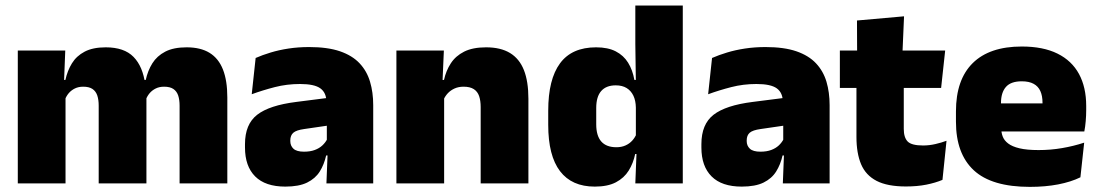

<svg xmlns="http://www.w3.org/2000/svg" viewBox="-20 -680 4076 712"><path d="M646 0V-288Q646 -310 640.8 -325.8Q635.5 -341.5 623 -350Q610.5 -358.5 588.5 -358.5Q571 -358.5 557.8 -352Q544.5 -345.5 535.2 -334.8Q526 -324 521 -310.5L505.5 -383.5H520.5Q528 -418 545 -445.2Q562 -472.5 592.8 -488.5Q623.5 -504.5 672 -504.5Q724 -504.5 757.2 -484Q790.5 -463.5 806.8 -422.2Q823 -381 823 -318.5V0ZM46 0V-492.5H222L216.5 -352.5L223 -348V0ZM346 0V-288Q346 -310 340.8 -325.8Q335.5 -341.5 323 -350Q310.5 -358.5 288.5 -358.5Q271 -358.5 257.8 -352Q244.5 -345.5 235.2 -334.8Q226 -324 221 -310.5L194 -383.5H222.5Q230 -418 246.8 -445.2Q263.5 -472.5 294 -488.5Q324.5 -504.5 372 -504.5Q440.5 -504.5 475.2 -469Q510 -433.5 518.5 -366.5Q519.5 -356.5 521.2 -341Q523 -325.5 523 -314V0Z M1190.5 0 1195.5 -126 1192 -130.5V-283.5L1190.5 -301.5Q1190.5 -336 1168.2 -352.2Q1146 -368.5 1092.5 -368.5Q1044 -368.5 999.2 -357Q954.5 -345.5 913.5 -330.5L928 -465Q953 -476 983.5 -485.2Q1014 -494.5 1050 -500Q1086 -505.5 1126.5 -505.5Q1195 -505.5 1240.8 -489.8Q1286.5 -474 1313.5 -445.2Q1340.5 -416.5 1352.2 -377Q1364 -337.5 1364 -290V0ZM1038 12Q964 12 926.2 -25.8Q888.5 -63.5 888.5 -133V-145.5Q888.5 -219.5 933.8 -254.5Q979 -289.5 1078.5 -302L1204 -318L1214.5 -217L1108 -201.5Q1079 -197.5 1067.8 -187.8Q1056.5 -178 1056.5 -159V-157Q1056.5 -139.5 1068.2 -128.5Q1080 -117.5 1107.5 -117.5Q1130.5 -117.5 1147.2 -123.8Q1164 -130 1175.2 -140.5Q1186.5 -151 1193 -163.5L1218 -103.5H1189.5Q1182 -70 1165.8 -44Q1149.5 -18 1119 -3Q1088.5 12 1038 12Z M1762.5 0V-283Q1762.5 -306.5 1756.8 -323.5Q1751 -340.5 1737 -349.5Q1723 -358.5 1699 -358.5Q1680.5 -358.5 1666 -352Q1651.5 -345.5 1641.2 -334.8Q1631 -324 1625 -310.5L1598 -383.5H1626.5Q1634 -418 1651.8 -445.2Q1669.5 -472.5 1701.2 -488.5Q1733 -504.5 1782.5 -504.5Q1836.5 -504.5 1871.2 -483.5Q1906 -462.5 1922.8 -420.2Q1939.5 -378 1939.5 -313.5V0ZM1450 0V-492.5H1626L1620.5 -366L1627 -348V0Z M2185.5 12Q2100.5 12 2056.8 -45.2Q2013 -102.5 2013 -217V-269.5Q2013 -386 2056.8 -445.2Q2100.5 -504.5 2190.5 -504.5Q2234.5 -504.5 2263.5 -489.5Q2292.5 -474.5 2309.2 -447.5Q2326 -420.5 2332.5 -383.5H2378L2338 -281Q2337.5 -307 2328.8 -325.2Q2320 -343.5 2303.8 -353.5Q2287.5 -363.5 2263.5 -363.5Q2228 -363.5 2209.5 -342.5Q2191 -321.5 2191 -279.5V-219Q2191 -176.5 2209.8 -155.2Q2228.5 -134 2266 -134Q2284.5 -134 2299.2 -140.5Q2314 -147 2324.5 -158.5Q2335 -170 2341 -185L2384.5 -109H2335.5Q2328.5 -75 2311.5 -47.5Q2294.5 -20 2264 -4Q2233.5 12 2185.5 12ZM2336 0 2341 -128.5 2338 -153V-350V-372.5L2336 -517V-659.5H2512V0Z M2883 0 2888 -126 2884.5 -130.5V-283.5L2883 -301.5Q2883 -336 2860.8 -352.2Q2838.5 -368.5 2785 -368.5Q2736.5 -368.5 2691.8 -357Q2647 -345.5 2606 -330.5L2620.5 -465Q2645.5 -476 2676 -485.2Q2706.5 -494.5 2742.5 -500Q2778.5 -505.5 2819 -505.5Q2887.5 -505.5 2933.2 -489.8Q2979 -474 3006 -445.2Q3033 -416.5 3044.8 -377Q3056.5 -337.5 3056.5 -290V0ZM2730.5 12Q2656.5 12 2618.8 -25.8Q2581 -63.5 2581 -133V-145.5Q2581 -219.5 2626.2 -254.5Q2671.5 -289.5 2771 -302L2896.5 -318L2907 -217L2800.5 -201.5Q2771.5 -197.5 2760.2 -187.8Q2749 -178 2749 -159V-157Q2749 -139.5 2760.8 -128.5Q2772.5 -117.5 2800 -117.5Q2823 -117.5 2839.8 -123.8Q2856.5 -130 2867.8 -140.5Q2879 -151 2885.5 -163.5L2910.5 -103.5H2882Q2874.5 -70 2858.2 -44Q2842 -18 2811.5 -3Q2781 12 2730.5 12Z M3339.5 11.5Q3271 11.5 3230.8 -9.2Q3190.5 -30 3173.2 -71Q3156 -112 3156 -172V-436H3331.5V-202Q3331.5 -170 3346 -155.2Q3360.5 -140.5 3403 -140.5Q3426 -140.5 3448.8 -145.8Q3471.5 -151 3490 -158L3475 -13Q3449 -2 3415 4.8Q3381 11.5 3339.5 11.5ZM3094.5 -354V-492.5H3485L3470 -354ZM3158.5 -480.5 3158 -604 3332.5 -619.5 3326.5 -480.5Z M3799 13Q3657.5 13 3591.2 -48.5Q3525 -110 3525 -228.5V-267Q3525 -384.5 3587.2 -446Q3649.5 -507.5 3769 -507.5Q3848.5 -507.5 3901.5 -481.2Q3954.5 -455 3981.2 -405.8Q4008 -356.5 4008 -287V-271.5Q4008 -251.5 4006.2 -230.8Q4004.5 -210 4001 -192.5H3842.5Q3844.5 -223 3845.2 -250Q3846 -277 3846 -298.5Q3846 -324.5 3838 -342.2Q3830 -360 3813 -369.2Q3796 -378.5 3769 -378.5Q3728.5 -378.5 3710.2 -357.5Q3692 -336.5 3692 -298V-253.5L3693 -234.5V-203.5Q3693 -188 3698.5 -173.5Q3704 -159 3718.8 -147.8Q3733.5 -136.5 3760.8 -130Q3788 -123.5 3831.5 -123.5Q3876 -123.5 3918.5 -130.8Q3961 -138 4000.5 -151L3986.5 -22.5Q3952 -5.5 3904.2 3.8Q3856.5 13 3799 13ZM3618.5 -192.5V-296.5H3965.5V-192.5Z"/></svg>

Font: Anek Gurmukhi ExtraBold
Style: Regular
Weight: 800
Designer: Sarang Kulkarni (Gurmukhi), Yesha Goshar (Latin)
Foundry: Ek Type
Version: Version 1.003